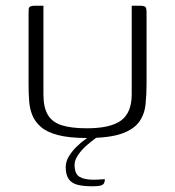

<svg xmlns="http://www.w3.org/2000/svg" viewBox="-20 -480 613 672"><path d="M493 -188Q493 -150 489.5 -115Q486 -80 467 -53.5Q448 -27 405 -12Q362 3 284 3Q223 3 184 -7Q145 -17 124 -35Q103 -53 93.5 -76Q84 -99 82 -127Q80 -155 80 -184V-429Q80 -442 80.5 -448.5Q81 -455 86.5 -457.5Q92 -460 102 -460H132V-149Q132 -104 147.5 -78Q163 -52 196.5 -41.5Q230 -31 284 -31Q367 -31 404 -58.5Q441 -86 441 -150V-460H470Q481 -460 486 -457.5Q491 -455 492 -448.5Q493 -442 493 -429ZM303 172Q271 172 250.5 166.5Q230 161 220 146Q210 131 210 105Q210 85 221.5 66.5Q233 48 249 32.5Q265 17 281.5 5.5Q298 -6 308 -11H338Q331 -8 315 3.5Q299 15 282 30Q265 45 253 63Q241 81 241 96Q241 129 258.5 139Q276 149 306 149Q316 149 324.5 148.5Q333 148 339 147.5Q345 147 347 147Q347 156 344 161.5Q341 167 332 169.5Q323 172 303 172Z"/></svg>

Font: Genos Thin Light
Style: Regular
Weight: 300
Version: Version 1.010